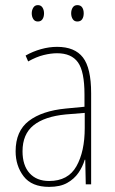

<svg xmlns="http://www.w3.org/2000/svg" viewBox="-20 -720 450 750"><path d="M203 -537Q272 -537 304 -495.5Q336 -454 336 -356V0H315L313 -96H311Q303 -69 286.5 -45Q270 -21 242.5 -5.5Q215 10 172 10Q104 10 72.5 -31Q41 -72 41 -129Q41 -208 92.5 -247.5Q144 -287 237 -296L310 -303V-351Q310 -441 284.5 -476.5Q259 -512 203 -512Q179 -512 150.5 -505Q122 -498 90 -480L80 -503Q108 -519 140 -528Q172 -537 203 -537ZM237 -273Q154 -265 111 -230.5Q68 -196 68 -129Q68 -74 95.5 -43.5Q123 -13 172 -13Q246 -13 278.5 -70.5Q311 -128 311 -220V-279ZM104 -668Q104 -680 110 -690Q116 -700 128 -700Q140 -700 146 -690.5Q152 -681 152 -668Q152 -654 146 -645Q140 -636 128 -636Q116 -636 110 -645.5Q104 -655 104 -668ZM258 -668Q258 -681 264 -690.5Q270 -700 282 -700Q295 -700 301 -691Q307 -682 307 -668Q307 -654 301 -645Q295 -636 282 -636Q270 -636 264 -645.5Q258 -655 258 -668Z"/></svg>

Font: Noto Sans Gurmukhi UI Condensed Thin
Style: Regular
Weight: 100
Width: 3
Designer: Jelle Bosma - Monotype Design Team
Foundry: Monotype Imaging Inc.
Version: Version 2.004; ttfautohint (v1.8.4.7-5d5b)